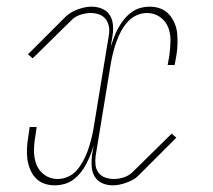

<svg xmlns="http://www.w3.org/2000/svg" viewBox="-20 -548 640 576"><path d="M144 8Q127 8 112 2.5Q97 -3 86.5 -14.5Q76 -26 70 -41Q64 -56 62 -72Q60 -88 61 -105Q62 -122 65 -139L69 -167H90L86 -139Q82 -117 82 -95Q82 -73 89.5 -54Q97 -35 114 -23Q131 -11 153 -11Q169 -11 184.5 -18Q200 -25 211 -38Q222 -51 230 -66Q238 -81 243.5 -96.5Q249 -112 253 -127.5Q257 -143 260 -159L306 -439Q309 -453 307 -466.5Q305 -480 297.5 -490Q290 -500 278 -504.5Q266 -509 252 -509Q237 -509 220.5 -503.5Q204 -498 193 -486L78 -373L64 -385L178 -499Q187 -507 196 -512Q205 -517 215 -520.5Q225 -524 235 -526Q245 -528 255 -528Q272 -528 287 -521.5Q302 -515 310 -501.5Q318 -488 319 -471Q320 -454 317 -437L312 -408Q317 -422 322 -436Q327 -450 334.5 -463.5Q342 -477 351.5 -489Q361 -501 373.5 -510.5Q386 -520 400.5 -524Q415 -528 429 -528Q446 -528 461 -522.5Q476 -517 486.5 -505.5Q497 -494 503.5 -479Q510 -464 511.5 -448Q513 -432 512.5 -415Q512 -398 509 -381L504 -353H483L488 -381Q491 -403 491.5 -425Q492 -447 484.5 -466Q477 -485 460 -497Q443 -509 421 -509Q405 -509 389.5 -502Q374 -495 362.5 -482Q351 -469 343 -454Q335 -439 329.5 -423.5Q324 -408 320 -392.5Q316 -377 313 -361L267 -81Q265 -67 266.5 -53.5Q268 -40 275.5 -30Q283 -20 295.5 -15.5Q308 -11 322 -11Q337 -11 353 -16.5Q369 -22 380 -34L495 -147L509 -135L395 -21Q387 -13 377.5 -8Q368 -3 358 0.5Q348 4 338 6Q328 8 318 8Q301 8 286.5 1.5Q272 -5 264 -18.5Q256 -32 255 -49Q254 -66 256 -83L261 -112Q257 -98 251.5 -84Q246 -70 239 -56.5Q232 -43 222.5 -31Q213 -19 200.5 -9.5Q188 0 173 4Q158 8 144 8Z"/></svg>

Font: Iosevka Etoile Thin
Style: Italic
Weight: 100
Italic angle: -9°
Designer: Belleve Invis
Foundry: Belleve Invis
Version: Version 22.1.2; ttfautohint (v1.8.4)